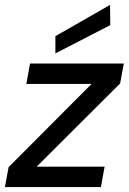

<svg xmlns="http://www.w3.org/2000/svg" viewBox="-30 -760 523 780"><path d="M-10 0 5 -81 342 -419H77L92 -502H473L458 -421L119 -83H395L380 0ZM195 -543V-613L417 -740L418 -658Z"/></svg>

Font: DM Sans 16pt Medium
Style: Italic
Weight: 500
Italic angle: -10°
Version: Version 4.004;gftools[0.9.30]